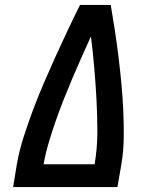

<svg xmlns="http://www.w3.org/2000/svg" viewBox="-20 -755 640 775"><path d="M33 0 48 -92Q58 -148 75.5 -202.5Q93 -257 113 -310.5Q133 -364 156 -417.5Q179 -471 203 -524Q227 -577 252 -630Q277 -683 303 -735H427Q436 -683 444 -630Q452 -577 458.5 -524Q465 -471 470 -418Q475 -365 477.5 -311Q480 -257 479.5 -202Q479 -147 470 -92L454 0ZM156 -92H362Q373 -158 373 -223Q373 -288 369.5 -352.5Q366 -417 360.5 -481Q355 -545 347 -608Q328 -566 309 -523.5Q290 -481 272 -438.5Q254 -396 237 -353Q220 -310 205 -267Q190 -224 177 -180.5Q164 -137 156 -92Z"/></svg>

Font: Iosevka Curly Slab SmBdEx
Style: Italic
Weight: 600
Width: 7
Italic angle: -9°
Monospace: yes
Designer: Belleve Invis
Foundry: Belleve Invis
Version: Version 11.1.0; ttfautohint (v1.8.3)